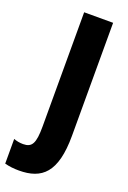

<svg xmlns="http://www.w3.org/2000/svg" viewBox="-236 -771 702 1053"><g transform="rotate(20 114.5 -245.0)"><path d="M22 224C155 224 231 161 231 -55V-714H62V-47C62 51 46 80 -6 80C-27 80 -45 76 -61 70V214C-35 221 -7 224 22 224Z"/></g></svg>

Font: Noto Sans Myanmar ExtraCondensed Black
Style: Regular
Weight: 900
Width: 2
Designer: Monotype Design Team
Foundry: Monotype Imaging Inc.
Version: Version 2.107